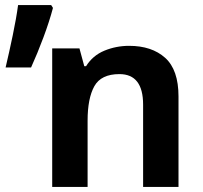

<svg xmlns="http://www.w3.org/2000/svg" viewBox="-20 -734 797 754"><path d="M487 -554Q436 -554 390 -535Q344 -516 318 -474H311L292 -544H185V0H324V-260Q324 -348 350.5 -395.5Q377 -443 449 -443Q542 -443 542 -323V0H681V-355Q681 -460 628.5 -507Q576 -554 487 -554ZM181 -714H51Q44 -662 30 -595Q16 -528 2 -469H102Q127 -524 150.5 -587Q174 -650 188 -703Z"/></svg>

Font: Noto Sans UI
Style: Bold
Weight: 700
Designer: Monotype Design Team
Foundry: Monotype Imaging Inc.
Version: Version 1.901